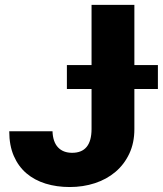

<svg xmlns="http://www.w3.org/2000/svg" viewBox="-20 -747 659 777"><path d="M192.5 -215.9Q193.9 -172.9 214.7 -150.7Q235.4 -128.6 272 -128.6Q350.1 -128.6 350.5 -224.4V-386.7H250.7V-483.7H350.5V-727.3H523.8V-483.7H619V-386.7H523.8V-224.4Q523.8 -168.7 503.2 -125Q482.6 -81.3 447.1 -51.3Q411.6 -21.3 364 -5.7Q316.4 9.9 262.1 9.9Q209.5 9.9 164.6 -3.9Q119.7 -17.8 87 -45.6Q54.3 -73.5 35.9 -115.9Q17.4 -158.4 17.4 -215.9Z"/></svg>

Font: Inter P Extra Bold
Style: Regular
Weight: 800
Designer: Rasmus Andersson
Foundry: rsms
Version: Version 3.018;git-588b23468